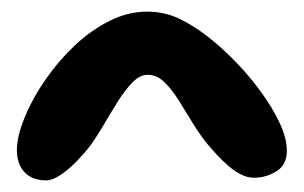

<svg xmlns="http://www.w3.org/2000/svg" viewBox="-20 -675 523 330"><path d="M59 -365Q35.5 -365 22.2 -379Q9 -393 9 -417.5Q9 -433 15.2 -453.2Q21.5 -473.5 32.8 -495.8Q44 -518 59.5 -540Q81.5 -571.5 109.2 -597.5Q137 -623.5 168.5 -639.2Q200 -655 233 -655Q262.5 -655 287.8 -643Q313 -631 338.5 -611Q362 -592.5 385.8 -568Q409.5 -543.5 429.2 -516.2Q449 -489 461 -463Q473 -437 473 -416Q473 -391.5 455 -380.5Q437 -369.5 416.5 -369.5Q405.5 -369.5 394.5 -375Q383.5 -380.5 373 -389.5Q362.5 -398.5 353.2 -408.5Q344 -418.5 336.5 -427.5Q323 -444 310.8 -464.2Q298.5 -484.5 286.5 -503.5Q274.5 -522.5 261.8 -534.5Q249 -546.5 234 -546.5Q220.5 -546.5 207.8 -533.5Q195 -520.5 182.5 -500.5Q170 -480.5 158 -460Q146 -439.5 135 -424.5Q126 -412.5 112.5 -398.5Q99 -384.5 84.8 -374.8Q70.5 -365 59 -365Z"/></svg>

Font: Gluten
Style: Bold
Weight: 700
Designer: Tyler Finck
Foundry: Etcetera Type Company
Version: Version 1.204